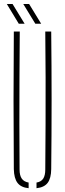

<svg xmlns="http://www.w3.org/2000/svg" viewBox="-20 -962 334 986"><path d="M51 -93.5Q49.5 -270.5 49.5 -447Q49.5 -623.5 51 -800H81.5Q80.5 -682 80 -563.8Q79.5 -445.5 79.5 -327.5Q79.5 -209.5 80.5 -91.5Q80.5 -61 91.8 -44.8Q103 -28.5 127 -24.5V4.5Q87.5 0.5 69.8 -23Q52 -46.5 51 -93.5ZM167.5 4.5V-24.5Q191.5 -28.5 202 -44.8Q212.5 -61 212.5 -91.5Q213.5 -209.5 214 -327.5Q214.5 -445.5 214.2 -563.8Q214 -682 212.5 -800H243Q245 -623.5 245 -447Q245 -270.5 243 -93.5Q242.5 -46.5 224.8 -23Q207 0.5 167.5 4.5ZM76.5 -840 15 -941.5H44.5L106.5 -840ZM161.5 -840 99.5 -941.5H129.5L191.5 -840Z"/></svg>

Font: Big Shoulders Stencil Display Thin ExtraLight
Style: Regular
Weight: 250
Version: Version 2.001